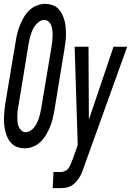

<svg xmlns="http://www.w3.org/2000/svg" viewBox="-36 -763 681 998"><path d="M92 8Q73 8 55.5 2Q38 -4 25.5 -16Q13 -28 5 -44Q-3 -60 -7.5 -77.5Q-12 -95 -14 -113.5Q-16 -132 -15.5 -151Q-15 -170 -13 -189Q-11 -208 -8 -227L46 -550Q49 -571 54.5 -592Q60 -613 68.5 -634Q77 -655 89 -675Q101 -695 117.5 -710.5Q134 -726 156 -734.5Q178 -743 199 -743Q218 -743 235.5 -737Q253 -731 265.5 -719Q278 -707 286 -691Q294 -675 299 -657.5Q304 -640 305.5 -621.5Q307 -603 307 -584Q307 -565 304.5 -546Q302 -527 299 -508L246 -185Q242 -164 237 -143Q232 -122 223 -101Q214 -80 202 -60Q190 -40 173.5 -24.5Q157 -9 135.5 -0.5Q114 8 92 8ZM97 -76Q110 -76 122 -83.5Q134 -91 142 -101.5Q150 -112 156 -124Q162 -136 166 -148.5Q170 -161 173 -173.5Q176 -186 178 -199L232 -521Q234 -535 235.5 -549Q237 -563 237.5 -576.5Q238 -590 236.5 -603.5Q235 -617 231 -629Q227 -641 217.5 -650Q208 -659 194 -659Q181 -659 169.5 -651.5Q158 -644 149.5 -633.5Q141 -623 135 -611Q129 -599 125 -586.5Q121 -574 118 -561.5Q115 -549 113 -536L60 -214Q57 -200 55.5 -186Q54 -172 54 -158.5Q54 -145 55 -131.5Q56 -118 60.5 -106Q65 -94 74.5 -85Q84 -76 97 -76ZM238 215 242 131H279Q290 131 301 126.5Q312 122 319.5 112Q327 102 331 91.5Q335 81 339 70Q339 70 339 70Q339 70 339 70H340L368 -9L352 -520H424L426 -141L554 -520H625L401 103Q396 118 390.5 132Q385 146 376.5 159.5Q368 173 357.5 184.5Q347 196 333 203.5Q319 211 304.5 213Q290 215 276 215Z"/></svg>

Font: Iosevka SS04 Medium Extended
Style: Italic
Weight: 500
Width: 7
Italic angle: -9°
Monospace: yes
Designer: Belleve Invis
Foundry: Belleve Invis
Version: Version 19.0.0; ttfautohint (v1.8.4)